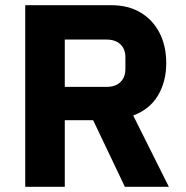

<svg xmlns="http://www.w3.org/2000/svg" viewBox="-20 -718 714 738"><path d="M229 -256V0H77V-698H408Q473 -698 520 -670Q567 -642 593 -592Q619 -542 619 -475Q619 -405 587.5 -351.5Q556 -298 492 -274L629 0H460L338 -256ZM229 -384H389Q412 -384 428 -392Q444 -400 453 -415.5Q462 -431 462 -453V-497Q462 -520 453 -535Q444 -550 428 -558Q412 -566 389 -566H229Z"/></svg>

Font: IBM Plex Sans
Style: Bold
Weight: 700
Designer: Mike Abbink, Paul van der Laan, Pieter van Rosmalen
Foundry: Bold Monday
Version: Version 3.201